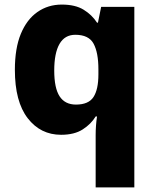

<svg xmlns="http://www.w3.org/2000/svg" viewBox="-20 -579 677 839"><path d="M398 240V11Q398 -9 399.5 -30Q401 -51 404 -70H398Q378 -37 341.5 -13.5Q305 10 247 10Q157 10 101 -62.5Q45 -135 45 -274Q45 -368 71 -431Q97 -494 143.5 -526.5Q190 -559 250 -559Q309 -559 345.5 -536.5Q382 -514 404 -480H408L422 -549H567V240ZM312 -122Q367 -122 388.5 -155Q410 -188 410 -254V-276Q410 -349 389 -388Q368 -427 309 -427Q263 -427 240 -387Q217 -347 217 -271Q217 -194 240.5 -158Q264 -122 312 -122Z"/></svg>

Font: Noto Sans Symbols ExtraBold
Style: Regular
Weight: 800
Version: Version 2.002